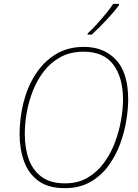

<svg xmlns="http://www.w3.org/2000/svg" viewBox="-20 -969 720 999"><path d="M317 10Q231 10 179.5 -28Q128 -66 105 -130Q82 -194 82 -271Q82 -354 102 -434.5Q122 -515 163.5 -580.5Q205 -646 268 -685.5Q331 -725 417 -725Q521 -725 584 -657.5Q647 -590 647 -451Q647 -404 637.5 -343.5Q628 -283 605.5 -221.5Q583 -160 545 -107.5Q507 -55 450.5 -22.5Q394 10 317 10ZM318 -15Q386 -15 436 -44.5Q486 -74 521.5 -122.5Q557 -171 578.5 -229Q600 -287 610 -345Q620 -403 620 -450Q620 -566 569.5 -633Q519 -700 415 -700Q347 -700 296 -672.5Q245 -645 209.5 -599.5Q174 -554 151.5 -497.5Q129 -441 119 -382.5Q109 -324 109 -272Q109 -196 130.5 -138.5Q152 -81 198 -48Q244 -15 318 -15ZM436 -789V-795Q458 -815 483.5 -843Q509 -871 532 -899Q555 -927 569 -949H599V-942Q574 -908 534 -865Q494 -822 457 -789Z"/></svg>

Font: Noto Sans Disp Thin
Style: Italic
Weight: 100
Italic angle: -12°
Designer: Monotype Design Team
Foundry: Monotype Imaging Inc.
Version: Version 2.000;GOOG;noto-source:20170915:90ef993387c0